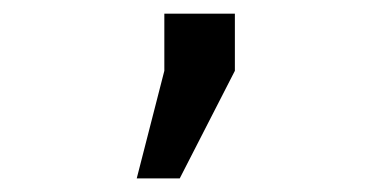

<svg xmlns="http://www.w3.org/2000/svg" viewBox="-20 -142 540 279"><path d="M218.8 -122.1H321.3V-39.1L241.2 117.2H178.7L218.8 -39.1Z"/></svg>

Font: BabelStone Pseudographica Colour
Style: Regular
Weight: 400
Designer: Andrew West
Foundry: BabelStone
Version: Version 16.0.0